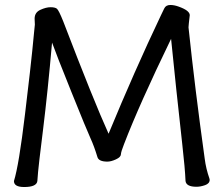

<svg xmlns="http://www.w3.org/2000/svg" viewBox="-20 -738 895 771"><path d="M77 13Q36 13 36 -11Q56 -75 80.5 -280Q105 -485 109.5 -533.5Q114 -582 117 -610Q120 -638 120 -639L119 -663Q119 -688 142 -698.5Q165 -709 183 -709Q201 -709 208.5 -703Q216 -697 234 -652Q357 -331 416 -201Q520 -453 626 -676Q633 -690 639.5 -704Q646 -718 664 -718Q679 -718 696 -712Q742 -696 742 -677Q737 -635 737 -628Q763 -381 802 -101Q807 -61 821 -21L822 -16Q822 -1 803.5 5.5Q785 12 769 12Q728 12 725 -11Q723 -61 712 -158Q686 -391 667 -582Q539 -318 478 -159Q466 -129 465.5 -118Q465 -107 445.5 -98Q426 -89 411 -89Q376 -89 371 -108Q358 -151 343.5 -182.5Q329 -214 267 -368Q205 -522 189 -567Q172 -372 153 -218.5Q134 -65 133 -48.5Q132 -32 130 -11Q127 13 77 13Z"/></svg>

Font: ToneOZ-Pinyin-WenKai-Medium
Style: Medium
Weight: 700
Designer: Fontworks Inc.
Foundry: ToneOZ
Version: Version 0.240331